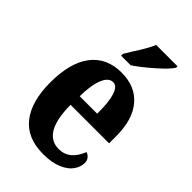

<svg xmlns="http://www.w3.org/2000/svg" viewBox="-232 -852 948 948"><g transform="rotate(45 242.5 -378.0)"><path d="M35 -265Q35 -404 91 -476.5Q147 -549 250 -549Q346 -549 399.5 -486.5Q453 -424 453 -307V-258H184Q185 -158 213.5 -110Q242 -62 297 -62Q371 -62 405 -149Q419 -144 428 -133Q437 -122 437 -105Q437 -77 418.5 -50.5Q400 -24 360 -7Q320 10 260 10Q148 10 91.5 -61.5Q35 -133 35 -265ZM308 -320Q309 -399 295.5 -442.5Q282 -486 254 -486Q223 -486 205 -442.5Q187 -399 186 -320ZM189 -619Q217 -665 216 -663Q233 -689 249.5 -717.5Q266 -746 274 -766H423V-756Q408 -731 355 -684Q302 -637 256 -606H189Z"/></g></svg>

Font: Noto Serif CondExtraBold
Style: Regular
Weight: 800
Width: 3
Designer: Monotype Design Team
Foundry: Monotype Imaging Inc.
Version: Version 1.001